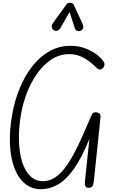

<svg xmlns="http://www.w3.org/2000/svg" viewBox="-20 -1328 827 1358"><path d="M269.5 10Q203 10 155.2 -30.2Q107.5 -70.5 80.8 -142.8Q54 -215 50.2 -312.8Q46.5 -410.5 67.5 -525Q84 -616 118.5 -701.5Q153 -787 205.2 -855.2Q257.5 -923.5 326.5 -963.8Q395.5 -1004 480 -1004Q532 -1004 577 -988Q622 -972 656.2 -947.8Q690.5 -923.5 709.5 -897.5Q720 -883.5 719 -870Q718 -856.5 706.5 -845.5Q685.5 -825.5 661 -850Q644 -868 616.2 -890.2Q588.5 -912.5 551.5 -928.8Q514.5 -945 468.5 -945Q402.5 -945 346.2 -909Q290 -873 245.8 -811.8Q201.5 -750.5 171.5 -674.2Q141.5 -598 128 -517.5Q111.5 -418.5 114 -333Q116.5 -247.5 136.5 -183.2Q156.5 -119 193.5 -82.8Q230.5 -46.5 283.5 -46.5Q326.5 -46.5 363.5 -69Q400.5 -91.5 433.2 -132.8Q466 -174 497 -230.5Q528 -287 558.8 -355.8Q589.5 -424.5 622.5 -501.5Q626 -509.5 628.8 -515.5Q631.5 -521.5 634.8 -525.5Q638 -529.5 643 -531.5Q648 -533.5 655.5 -533.5Q673 -533.5 682.8 -525Q692.5 -516.5 691 -500.5L644 -49.5Q641.5 -26 635.2 -13Q629 0 606.5 0Q588 0 583.2 -12.2Q578.5 -24.5 581 -48L612.5 -346.5Q559.5 -214.5 504.8 -136.5Q450 -58.5 391.8 -24.2Q333.5 10 269.5 10ZM550 -1110Q535 -1105 523.5 -1111.2Q512 -1117.5 508 -1131.5L472 -1243.5L409 -1132.5Q396.5 -1111 381.2 -1110.2Q366 -1109.5 356.5 -1117Q345.5 -1127.5 346 -1140.5Q346.5 -1153.5 354.5 -1165L447.5 -1293Q456 -1305.5 464.2 -1307Q472.5 -1308.5 480 -1308.5Q484.5 -1308.5 492 -1304Q499.5 -1299.5 503 -1291L562.5 -1162.5Q573 -1139.5 567.2 -1126.5Q561.5 -1113.5 550 -1110Z"/></svg>

Font: Edu NSW ACT Hand Pre
Style: Regular
Weight: 400
Designer: Tina and Corey Anderson, Eben Sorkin, Mirko Velimirovic
Foundry: Sorkin Type Co.
Version: Version 2.000